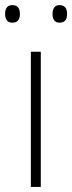

<svg xmlns="http://www.w3.org/2000/svg" viewBox="-32 -733 283 753"><path d="M-12 -679C-12 -658 -4 -644 16 -644C39 -644 46 -658 46 -679C46 -698 39 -713 16 -713C-4 -713 -12 -698 -12 -679ZM174 -679C174 -658 182 -644 201 -644C224 -644 231 -658 231 -679C231 -698 224 -713 201 -713C182 -713 174 -698 174 -679ZM128 0V-530H89V0Z"/></svg>

Font: Noto Sans Cherokee ExtraLight
Style: Regular
Weight: 200
Designer: Monotype Design Team
Foundry: Monotype Imaging Inc.
Version: Version 2.001